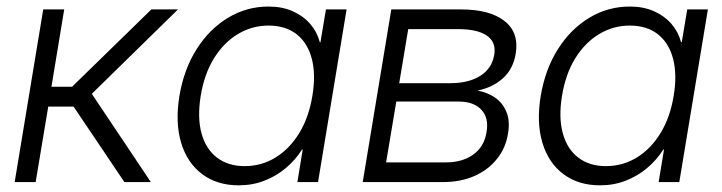

<svg xmlns="http://www.w3.org/2000/svg" viewBox="-20 -551 2186 581"><path d="M24.4 0 110.8 -522.5H174.3L135.7 -288.6H198.2L438 -522.5H518.6L257.8 -267.1L436.5 0H356.4L202.6 -228.5H126L87.9 0Z M702.6 9.8Q636.7 9.8 591.6 -24.2Q546.4 -58.1 528.1 -119.1Q509.8 -180.2 522.9 -260.7Q536.6 -341.8 575.2 -402.6Q613.8 -463.4 670.2 -497.3Q726.6 -531.2 792.5 -531.2Q834 -531.2 865.7 -517.1Q897.5 -502.9 918.5 -478.8Q939.5 -454.6 947.8 -423.3H949.7L966.3 -522.5H1028.8L942.4 0H879.9L896 -98.6H894Q874 -66.9 845 -42.5Q815.9 -18.1 780 -4.2Q744.1 9.8 702.6 9.8ZM720.2 -48.3Q772 -48.3 814.7 -75Q857.4 -101.6 886.2 -149.4Q915 -197.3 925.3 -261.2Q936 -325.2 923.6 -373Q911.1 -420.9 877.7 -447.3Q844.2 -473.6 792.5 -473.6Q742.7 -473.6 700 -448Q657.2 -422.4 627.7 -374.8Q598.1 -327.1 587.4 -261.2Q576.7 -195.3 589.8 -147.5Q603 -99.6 636.7 -74Q670.4 -48.3 720.2 -48.3Z M1077.6 0 1164.1 -522.5H1375Q1461.9 -522.5 1506.6 -487.5Q1551.3 -452.6 1540.5 -388.2Q1532.7 -341.8 1501.7 -314Q1470.7 -286.1 1424.8 -276.9Q1455.1 -271.5 1478.3 -255.4Q1501.5 -239.3 1512.7 -211.9Q1523.9 -184.6 1517.1 -146Q1510.3 -103 1483.6 -69.8Q1457 -36.6 1415.3 -18.3Q1373.5 0 1320.3 0ZM1148.4 -59.6H1329.6Q1379.4 -59.6 1412.4 -83.5Q1445.3 -107.4 1452.1 -150.4Q1460 -193.4 1437 -218.5Q1414.1 -243.7 1367.7 -243.7H1179.2ZM1188 -299.3H1343.3Q1397.9 -299.3 1433.3 -321.5Q1468.8 -343.8 1475.6 -385.3Q1481.9 -423.3 1453.4 -443.1Q1424.8 -462.9 1365.7 -462.9H1215.3Z M1795.9 9.8Q1730 9.8 1684.8 -24.2Q1639.6 -58.1 1621.3 -119.1Q1603 -180.2 1616.2 -260.7Q1629.9 -341.8 1668.5 -402.6Q1707 -463.4 1763.4 -497.3Q1819.8 -531.2 1885.7 -531.2Q1927.2 -531.2 1959 -517.1Q1990.7 -502.9 2011.7 -478.8Q2032.7 -454.6 2041 -423.3H2043L2059.6 -522.5H2122.1L2035.6 0H1973.1L1989.3 -98.6H1987.3Q1967.3 -66.9 1938.2 -42.5Q1909.2 -18.1 1873.3 -4.2Q1837.4 9.8 1795.9 9.8ZM1813.5 -48.3Q1865.2 -48.3 1908 -75Q1950.7 -101.6 1979.5 -149.4Q2008.3 -197.3 2018.6 -261.2Q2029.3 -325.2 2016.8 -373Q2004.4 -420.9 1970.9 -447.3Q1937.5 -473.6 1885.7 -473.6Q1835.9 -473.6 1793.2 -448Q1750.5 -422.4 1720.9 -374.8Q1691.4 -327.1 1680.7 -261.2Q1669.9 -195.3 1683.1 -147.5Q1696.3 -99.6 1730 -74Q1763.7 -48.3 1813.5 -48.3Z"/></svg>

Font: Inter 28pt Light
Style: Italic
Weight: 300
Italic angle: -9.3988°
Designer: Rasmus Andersson
Foundry: rsms
Version: Version 4.001;git-66647c0bb